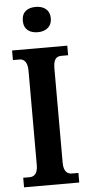

<svg xmlns="http://www.w3.org/2000/svg" viewBox="-62 -963 454 998"><g transform="rotate(-5 165.5 -464.5)"><path d="M164 -797C203 -797 237 -817 237 -863C237 -910 203 -929 164 -929C122 -929 91 -910 91 -863C91 -817 122 -797 164 -797ZM22 0H310V-50H275C252 -50 233 -65 233 -110V-601C233 -651 249 -664 275 -664H310V-714H22V-664H56C77 -664 98 -651 98 -601V-109C98 -63 77 -50 56 -50H22Z"/></g></svg>

Font: Noto Serif Khmer ExtraCondensed
Style: Bold
Weight: 700
Width: 2
Designer: Danh Hong and the Monotype Design Team
Foundry: Monotype Imaging Inc.
Version: Version 2.004